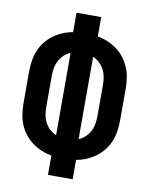

<svg xmlns="http://www.w3.org/2000/svg" viewBox="-83 -796 666 857"><g transform="rotate(10 250.0 -367.5)"><path d="M194 0V-88Q170 -92 147.5 -101.5Q125 -111 105.5 -125.5Q86 -140 71 -159.5Q56 -179 47 -201.5Q38 -224 34.5 -248.5Q31 -273 31 -297V-438Q31 -462 34.5 -486.5Q38 -511 47 -533.5Q56 -556 71 -575.5Q86 -595 105.5 -609.5Q125 -624 147.5 -633.5Q170 -643 194 -647V-735H306V-647Q330 -643 352.5 -633.5Q375 -624 394.5 -609.5Q414 -595 428.5 -575.5Q443 -556 452.5 -533.5Q462 -511 465.5 -486.5Q469 -462 469 -438V-297Q469 -273 465.5 -248.5Q462 -224 453 -201.5Q444 -179 429 -159.5Q414 -140 394.5 -125.5Q375 -111 352.5 -101.5Q330 -92 306 -88V0ZM199 -181V-554Q182 -547 169 -534.5Q156 -522 148 -506.5Q140 -491 137 -473.5Q134 -456 134 -438V-297Q134 -279 137 -261.5Q140 -244 148 -228.5Q156 -213 169 -200.5Q182 -188 199 -181ZM301 -181Q318 -188 331 -200.5Q344 -213 352 -228.5Q360 -244 363 -261.5Q366 -279 366 -297V-438Q366 -456 363 -473.5Q360 -491 352 -506.5Q344 -522 331 -534.5Q318 -547 301 -554Z"/></g></svg>

Font: Iosevka Term
Style: Bold
Weight: 700
Monospace: yes
Designer: Belleve Invis
Foundry: Belleve Invis
Version: Version 30.0.1